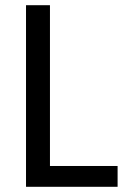

<svg xmlns="http://www.w3.org/2000/svg" viewBox="-20 -718 498 738"><path d="M80 0V-698H172V-80H432V0Z"/></svg>

Font: IBM Plex Sans Cond Text
Style: Regular
Weight: 450
Width: 3
Designer: Mike Abbink, Paul van der Laan, Pieter van Rosmalen
Foundry: Bold Monday
Version: Version 1.3